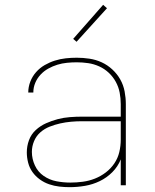

<svg xmlns="http://www.w3.org/2000/svg" viewBox="-20 -767 640 795"><path d="M268 8Q247 8 225.5 5.5Q204 3 183.5 -4Q163 -11 145 -24Q127 -37 114.5 -54.5Q102 -72 96.5 -93.5Q91 -115 91 -136Q91 -162 100 -186.5Q109 -211 128 -228.5Q147 -246 170.5 -256.5Q194 -267 218.5 -273.5Q243 -280 269 -282Q295 -284 320 -284H480V-336Q480 -360 475.5 -383.5Q471 -407 459.5 -428Q448 -449 430.5 -465.5Q413 -482 391 -492Q369 -502 345.5 -505.5Q322 -509 298 -509Q278 -509 257.5 -507Q237 -505 217.5 -499Q198 -493 180 -483Q162 -473 148 -458Q134 -443 126 -424Q118 -405 118 -384H97Q97 -407 105.5 -429Q114 -451 129.5 -468.5Q145 -486 165 -497.5Q185 -509 207 -516Q229 -523 252 -525.5Q275 -528 298 -528Q324 -528 350.5 -524Q377 -520 401 -509Q425 -498 445 -479.5Q465 -461 478 -438Q491 -415 496 -388.5Q501 -362 501 -336V0H480V-107Q468 -77 445 -54Q422 -31 393 -17Q364 -3 332 2.5Q300 8 268 8ZM271 -11Q297 -11 323 -14.5Q349 -18 373 -27.5Q397 -37 418 -53Q439 -69 453.5 -90.5Q468 -112 474 -137.5Q480 -163 480 -189V-265H320Q297 -265 274.5 -263Q252 -261 229.5 -256Q207 -251 185.5 -242.5Q164 -234 147 -219Q130 -204 121 -182.5Q112 -161 112 -138Q112 -109 124.5 -82Q137 -55 161 -38.5Q185 -22 213.5 -16.5Q242 -11 271 -11ZM297 -594 283 -606 407 -747 423 -733Z"/></svg>

Font: Iosevka SS04 Thin Extended
Style: Regular
Weight: 100
Width: 7
Monospace: yes
Designer: Belleve Invis
Foundry: Belleve Invis
Version: Version 19.0.0; ttfautohint (v1.8.4)